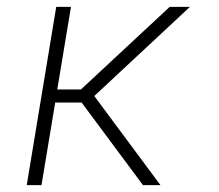

<svg xmlns="http://www.w3.org/2000/svg" viewBox="-20 -540 640 560"><path d="M58 0 144 -520H187L147 -279H216L475 -520H534L255 -260L448 0H397L218 -241H141L101 0Z"/></svg>

Font: Iosevka Aile Extralight
Style: Italic
Weight: 200
Italic angle: -9°
Designer: Belleve Invis
Foundry: Belleve Invis
Version: Version 31.1.0; ttfautohint (v1.8.4)